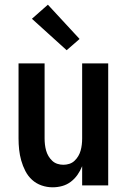

<svg xmlns="http://www.w3.org/2000/svg" viewBox="-20 -790 540 818"><path d="M204 8Q180 8 157 0Q134 -8 116.5 -24Q99 -40 88 -61.5Q77 -83 70.5 -106Q64 -129 61.5 -152.5Q59 -176 59 -200V-520H170V-200Q170 -187 171.5 -174Q173 -161 176.5 -148.5Q180 -136 186.5 -125Q193 -114 202.5 -105Q212 -96 224.5 -92Q237 -88 250 -88Q263 -88 275.5 -92Q288 -96 297.5 -105Q307 -114 313.5 -125Q320 -136 323.5 -148.5Q327 -161 328.5 -174Q330 -187 330 -200V-520H441V0H330V-82Q322 -62 310 -45Q298 -28 281.5 -15.5Q265 -3 245 2.5Q225 8 204 8ZM264 -576 116 -710 184 -770 319 -624Z"/></svg>

Font: Iosevka SS08 Regular
Style: Bold
Weight: 700
Monospace: yes
Designer: Belleve Invis
Foundry: Belleve Invis
Version: Version 16.3.4; ttfautohint (v1.8.4)